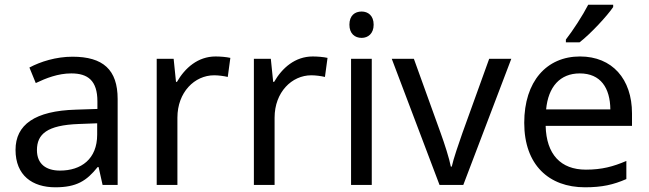

<svg xmlns="http://www.w3.org/2000/svg" viewBox="-20 -786 2757 816"><path d="M288 -545C218 -545 152 -524 105 -499L132 -433C176 -454 227 -474 283 -474C353 -474 394 -444 394 -355V-323L303 -320C128 -315 46 -256 46 -149C46 -40 118 10 215 10C305 10 348 -17 395 -76H399L416 0H480V-365C480 -490 418 -545 288 -545ZM314 -259 393 -262V-214C393 -110 325 -61 235 -61C177 -61 137 -88 137 -148C137 -216 180 -254 314 -259Z M896 -546C821 -546 766 -497 732 -438H728L718 -536H646V0H734V-286C734 -394 807 -466 890 -466C908 -466 931 -463 948 -459L959 -540C941 -544 916 -546 896 -546Z M1309 -546C1234 -546 1179 -497 1145 -438H1141L1131 -536H1059V0H1147V-286C1147 -394 1220 -466 1303 -466C1321 -466 1344 -463 1361 -459L1372 -540C1354 -544 1329 -546 1309 -546Z M1517 -737C1488 -737 1465 -720 1465 -681C1465 -643 1488 -625 1517 -625C1544 -625 1568 -643 1568 -681C1568 -720 1544 -737 1517 -737ZM1560 -536H1472V0H1560Z M1848 0H1949L2153 -536H2059L1945 -220C1930 -177 1907 -111 1900 -78H1896C1890 -111 1869 -176 1853 -220L1739 -536H1645Z M2586 -756V-766H2480C2457 -721 2414 -655 2385 -618V-606H2443C2490 -642 2561 -719 2586 -756ZM2445 -546C2303 -546 2208 -440 2208 -264C2208 -85 2313 10 2466 10C2539 10 2587 -1 2642 -25V-102C2586 -78 2538 -65 2470 -65C2363 -65 2302 -130 2299 -251H2666V-304C2666 -450 2582 -546 2445 -546ZM2444 -474C2533 -474 2573 -412 2574 -321H2301C2310 -417 2360 -474 2444 -474Z"/></svg>

Font: Noto Sans Syriac Western
Style: Regular
Weight: 400
Designer: Patrick Giasson and the Monotype Design Team
Foundry: Monotype Imaging Inc.
Version: Version 3.000